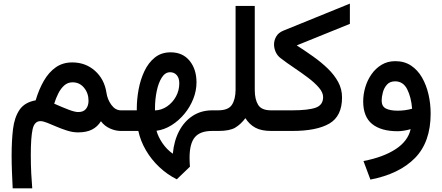

<svg xmlns="http://www.w3.org/2000/svg" viewBox="-20 -710 2399 1041"><path d="M557.1 -207.5Q562.5 -170.4 584 -141.1Q605.5 -111.8 635.7 -111.8H648.9V0H635.7Q605.5 0 575.7 -13.7Q545.9 -27.3 527.3 -52.7Q508.8 -22.9 479 -7.6Q449.2 7.8 402.8 7.8Q375 7.8 345.2 -1.5Q315.4 -10.7 287.6 -22.7Q259.8 -34.7 236.8 -43.9Q213.9 -53.2 199.2 -53.2Q166.5 -53.2 156.7 -8.8Q147 35.6 147 129.9Q147 185.5 149.4 230Q151.9 274.4 154.8 311H48.8Q46.4 262.7 44.7 219Q43 175.3 43 132.3Q43 53.7 50.5 -9.8Q58.1 -73.2 85.7 -114.3Q113.3 -155.3 173.3 -166Q190.9 -225.6 217.8 -272Q244.6 -318.4 282.5 -345Q320.3 -371.6 371.6 -371.6Q443.8 -371.6 494.9 -326.2Q545.9 -280.8 557.1 -207.5ZM460 -163.6Q460 -204.6 435.8 -234.1Q411.6 -263.7 373.5 -263.7Q347.2 -263.7 328.1 -246.6Q309.1 -229.5 295.9 -203.1Q282.7 -176.8 273.9 -147.9Q317.9 -128.4 351.6 -115.5Q385.3 -102.5 404.3 -102.5Q433.1 -102.5 446.5 -119.9Q460 -137.2 460 -163.6Z M629.4 0V-111.8H721.7V-121.6Q721.7 -171.4 731.4 -224.6Q741.2 -277.8 762.7 -323.7Q784.2 -369.6 819.3 -397.9Q854.5 -426.3 905.3 -426.3Q970.7 -426.3 1008.1 -380.4Q1045.4 -334.5 1045.4 -263.2Q1045.4 -217.8 1027.8 -173.6Q1010.3 -129.4 979.7 -92.5Q949.2 -55.7 910.2 -31.2Q871.1 -6.8 828.6 -1Q837.4 31.7 860.8 66.2Q884.3 100.6 917 123.5Q923.3 53.7 951.2 0.7Q979 -52.2 1024.9 -82Q1070.8 -111.8 1130.9 -111.8H1147V0H1129.9Q1064.9 0 1036.4 34.2Q1007.8 68.4 1007.8 145Q1007.8 156.2 1008.3 168.7Q1008.8 181.2 1009.8 193.8L938.5 262.2Q886.7 236.3 843.5 195.6Q800.3 154.8 771 104.5Q741.7 54.2 730 0ZM902.3 -318.4Q875.5 -318.4 857.2 -289.6Q838.9 -260.7 829.6 -215.6Q820.3 -170.4 820.3 -121.6V-111.3Q856.4 -112.8 886.2 -133.3Q916 -153.8 934.1 -186.8Q952.1 -219.7 952.1 -258.3Q952.1 -287.1 938.2 -302.7Q924.3 -318.4 902.3 -318.4Z M1257.3 -222.7V-677.7H1361.3V-221.7Q1361.3 -171.4 1379.6 -141.6Q1397.9 -111.8 1449.2 -111.8H1464.8V0H1450.2Q1397 0 1364.5 -17.6Q1332 -35.2 1310.5 -69.3Q1285.6 -36.1 1255.6 -18.1Q1225.6 0 1164.1 0H1127.4V-111.8H1162.1Q1217.8 -111.8 1237.3 -141.6Q1256.8 -171.4 1257.3 -222.7Z M1588.9 -463.9Q1634.3 -434.6 1678 -403.6Q1721.7 -372.6 1757.1 -338.4Q1792.5 -304.2 1813.5 -265.6Q1834.5 -227.1 1834.5 -181.6Q1834.5 -80.1 1765.6 -40Q1696.8 0 1564.5 0H1445.3V-111.8H1564Q1651.4 -111.8 1691.7 -126.2Q1731.9 -140.6 1731.9 -183.6Q1731.9 -208.5 1708.7 -235.4Q1685.5 -262.2 1649.4 -289.3Q1613.3 -316.4 1574 -342.8Q1534.7 -369.1 1502.4 -394Q1484.4 -407.2 1475.1 -427.5Q1465.8 -447.8 1465.8 -468.8Q1465.8 -491.7 1477.8 -512.2Q1489.7 -532.7 1514.6 -543L1877 -690.4V-580.6Z M2314.9 -94.2Q2314.9 60.1 2230 146.7Q2145 233.4 1988.3 263.7L1950.7 163.1Q2057.6 142.6 2124.8 98.9Q2191.9 55.2 2206.5 -9.8Q2190.4 -4.9 2171.1 -1.7Q2151.9 1.5 2136.2 1.5Q2046.4 1.5 1997.8 -37.6Q1949.2 -76.7 1949.2 -160.6Q1949.2 -198.2 1960.4 -236.6Q1971.7 -274.9 1993.9 -306.9Q2016.1 -338.9 2048.6 -358.6Q2081.1 -378.4 2123 -378.4Q2172.4 -378.4 2208.5 -354.5Q2244.6 -330.6 2268.1 -289.8Q2291.5 -249 2303.2 -198.5Q2314.9 -147.9 2314.9 -94.2ZM2136.7 -109.9Q2157.7 -109.9 2177.7 -112.8Q2197.8 -115.7 2214.4 -120.6Q2209.5 -183.1 2187.7 -226.1Q2166 -269 2122.1 -269Q2093.8 -269 2077.9 -251Q2062 -232.9 2055.7 -208.5Q2049.3 -184.1 2049.3 -165Q2049.3 -133.3 2072.3 -121.6Q2095.2 -109.9 2136.7 -109.9Z"/></svg>

Font: Vazirmatn UI NL Medium
Style: Regular
Weight: 500
Designer: Saber Rastikerdar
Foundry: Saber Rastikerdar
Version: Version 33.003